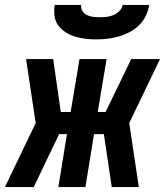

<svg xmlns="http://www.w3.org/2000/svg" viewBox="-48 -760 670 780"><path d="M-28 0 97 -260 58 -520H168L199 -305H239L275 -520H385L349 -305H381Q407 -359 433 -412.5Q459 -466 485 -520H602L477 -260L516 0H406L374 -215H334L299 0H189L224 -215H192L89 0ZM343 -600Q321 -600 299 -602.5Q277 -605 256.5 -611.5Q236 -618 218.5 -629Q201 -640 188.5 -657Q176 -674 173.5 -696Q171 -718 174 -740H282Q280 -726 287 -715Q294 -704 305.5 -698.5Q317 -693 330.5 -691.5Q344 -690 358 -690Q372 -690 385.5 -691.5Q399 -693 412.5 -698.5Q426 -704 437 -715Q448 -726 450 -740H558Q555 -718 544.5 -696Q534 -674 516.5 -657Q499 -640 477.5 -629Q456 -618 433.5 -611.5Q411 -605 388 -602.5Q365 -600 343 -600Z"/></svg>

Font: Iosevka Extrabold Extended
Style: Italic
Weight: 800
Width: 7
Italic angle: -9°
Monospace: yes
Designer: Belleve Invis
Foundry: Belleve Invis
Version: Version 32.5.0; ttfautohint (v1.8.4)